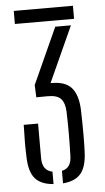

<svg xmlns="http://www.w3.org/2000/svg" viewBox="-56 -836 482 879"><g transform="rotate(-5 185.0 -397.0)"><path d="M41.5 -740V-800H313.5V-740ZM197.5 -51.5Q242 -60.5 242 -118Q245.5 -220.5 242 -321Q240.5 -359 223.5 -378.2Q206.5 -397.5 163.5 -397.5L110 -397L107.5 -453.5L224.5 -711.5H296.5L180.5 -456H187Q249.5 -456 277.8 -422.8Q306 -389.5 308.5 -321.5Q312 -195.5 308.5 -125Q305.5 -60 279.5 -29.2Q253.5 1.5 197.5 6ZM41.5 -125Q40 -160 40 -193.8Q40 -227.5 41.5 -276.5H107.5V-118Q107.5 -60.5 154 -51.5V5.5Q96 1 69.8 -29.8Q43.5 -60.5 41.5 -125Z"/></g></svg>

Font: Big Shoulders Stencil Display
Style: Regular
Weight: 400
Designer: Patric King
Foundry: XO Type Co
Version: Version 1.000